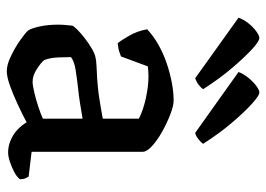

<svg xmlns="http://www.w3.org/2000/svg" viewBox="-132 -668 803 580"><g transform="rotate(90 270.0 -377.5)"><path d="M194 4Q175 4 149 -8.5Q123 -21 101 -36.5Q79 -52 72 -60Q65 -70 59.5 -95Q54 -120 54 -151Q54 -163 55 -173.5Q56 -184 57 -194Q59 -199 69.5 -209.5Q80 -220 95.5 -232Q111 -244 126.5 -253Q142 -262 153 -264Q160 -266 177.5 -267Q195 -268 217 -269Q231 -270 246 -271.5Q261 -273 276.5 -275.5Q292 -278 307.5 -280.5Q323 -283 338 -286V-395Q313 -408 276.5 -416Q240 -424 211 -424Q202 -424 194 -423.5Q186 -423 180 -422L150 -341Q146 -340 137.5 -336.5Q129 -333 110 -331Q101 -342 87 -366.5Q73 -391 68 -420Q88 -439 114.5 -454Q141 -469 170.5 -479Q200 -489 229 -494.5Q258 -500 283 -500Q299 -500 325 -490Q351 -480 377 -465.5Q403 -451 420.5 -435Q438 -419 438 -407V-71L513 -62Q515 -59 518 -52.5Q521 -46 521 -36Q515 -27 500 -19Q485 -11 468.5 -5.5Q452 0 440 0Q421 0 402.5 -8Q384 -16 370.5 -29Q357 -42 349 -56Q327 -44 297 -30Q267 -16 239.5 -6Q212 4 194 4ZM226 -74Q237 -74 258.5 -79Q280 -84 302.5 -91.5Q325 -99 338 -105V-225Q316 -221 290 -217Q264 -213 243 -211Q217 -208 191 -204Q165 -200 152 -190Q152 -174 153 -150.5Q154 -127 161 -109Q169 -99 188.5 -86.5Q208 -74 226 -74ZM216 -565 33 -696Q38 -711 49.5 -725.5Q61 -740 74 -749.5Q87 -759 94 -759Q104 -759 128 -737Q152 -715 184.5 -677Q217 -639 249 -589Q245 -583 236 -576Q227 -569 216 -565ZM381 -565 197 -696Q202 -710 213.5 -724.5Q225 -739 238 -749Q251 -759 259 -759Q268 -759 292.5 -737Q317 -715 349.5 -677Q382 -639 414 -589Q410 -583 400 -575Q390 -567 381 -565Z"/></g></svg>

Font: Texturina Medium
Style: Regular
Weight: 500
Designer: Guillermo Torres Carreño
Foundry: Omnibus-Type
Version: Version 1.003